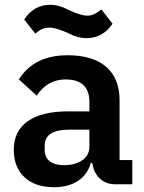

<svg xmlns="http://www.w3.org/2000/svg" viewBox="-20 -763 597 795"><path d="M337.9 -605Q322.8 -605 307.6 -608.6Q292.5 -612.3 284.4 -615.7Q276.4 -619.1 259.8 -627Q210 -648.9 185.1 -648.9Q168.5 -648.9 155.5 -643.3Q142.6 -637.7 126 -624L80.1 -682.1Q120.6 -743.2 188 -743.2Q203.1 -743.2 218.3 -739.5Q233.4 -735.8 241.5 -732.4Q249.5 -729 266.1 -721.2Q314.5 -698.2 340.8 -698.2Q356.9 -698.2 369.9 -704.3Q382.8 -710.4 399.9 -724.1L445.8 -665Q406.2 -605 337.9 -605ZM204.1 12.2Q125 12.2 81.1 -29.5Q37.1 -71.3 37.1 -142.1Q37.1 -220.7 95 -261.2Q152.8 -301.8 261.2 -301.8H350.1V-340.8Q350.1 -434.1 251 -434.1Q176.8 -434.1 131.8 -367.2L58.1 -434.1Q121.1 -534.2 259.8 -534.2Q364.3 -534.2 419.7 -486.1Q475.1 -438 475.1 -348.1V-100.1H527.8V0H458Q420.4 0 395.8 -21.5Q371.1 -43 363.8 -79.1L361.8 -88.9H356Q342.8 -40 302.7 -13.9Q262.7 12.2 204.1 12.2ZM245.1 -79.1Q291 -79.1 320.6 -99.4Q350.1 -119.6 350.1 -155.8V-226.1H267.1Q165 -226.1 165 -160.2V-143.1Q165 -111.8 186 -95.5Q207 -79.1 245.1 -79.1Z"/></svg>

Font: Anuphan SemiBold
Style: Bold
Weight: 600
Designer: Mike Abbink, Paul van der Laan, Pieter van Rosmalen, Mint Tantisuwanna
Foundry: Bold Monday; Cadson Demak
Version: Version 3.002;hotconv 1.0.109;makeotfexe 2.5.65596